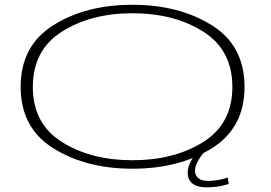

<svg xmlns="http://www.w3.org/2000/svg" viewBox="-20 -702 1133 804"><path d="M534.5 4.5Q730 4.5 867 -81Q1004 -166.5 1004 -338Q1004 -510.5 867 -596.2Q730 -682 534.5 -682Q339.5 -682 203 -596.2Q66.5 -510.5 66.5 -338Q66.5 -166.5 203.5 -81Q340.5 4.5 534.5 4.5ZM534.5 -31Q361 -31 239.2 -107.5Q117.5 -184 117.5 -338Q117.5 -492.5 239.2 -569.5Q361 -646.5 534.5 -646.5Q709.5 -646.5 831.2 -569.5Q953 -492.5 953 -338Q953 -184 831.2 -107.5Q709.5 -31 534.5 -31ZM844.5 82.5Q863.5 82.5 882 80.5Q900.5 78.5 915.2 74.5Q930 70.5 937.5 68.5L934 41Q926.5 44.5 912.8 47.8Q899 51 882.8 53.2Q866.5 55.5 852 55.5Q823 55.5 809.8 43.5Q796.5 31.5 796.5 13.5Q796.5 -0.5 803.5 -16.2Q810.5 -32 819.8 -45.5Q829 -59 833.5 -63H805Q799.5 -59 790.2 -45.8Q781 -32.5 773.5 -14.8Q766 3 766 21.5Q766 42.5 776 56.2Q786 70 803.5 76.2Q821 82.5 844.5 82.5Z"/></svg>

Font: Anybody ExtraExpanded ExtraLight
Style: Regular
Weight: 250
Width: 8
Version: Version 1.113;gftools[0.9.25]